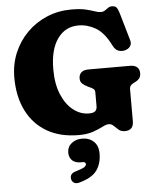

<svg xmlns="http://www.w3.org/2000/svg" viewBox="-65 -774 924 1129"><g transform="rotate(-5 397.5 -210.0)"><path d="M702 -34Q702 20 650 20Q628.5 20 614 7.8Q599.5 -4.5 587.2 -16.8Q575 -29 560 -29Q544 -29 520.8 -16.8Q497.5 -4.5 463 7.5Q428.5 19.5 379 19.5Q269 19.5 191 -26Q113 -71.5 71.5 -154.5Q30 -237.5 30 -350Q30 -428.5 58.2 -495.8Q86.5 -563 137 -613.5Q187.5 -664 254.5 -692Q321.5 -720 399 -720Q450 -720 482 -712.5Q514 -705 534.5 -697.5Q555 -690 571 -690Q585 -690 595.2 -697Q605.5 -704 615.2 -711Q625 -718 637 -718Q658 -718 666.2 -706.5Q674.5 -695 682 -668.5L728 -509.5Q734.5 -487 721.8 -471.5Q709 -456 686 -452Q667 -449 650.2 -456.5Q633.5 -464 621.5 -488Q582 -567 533 -595Q484 -623 432 -623Q354 -623 308.2 -558.8Q262.5 -494.5 262.5 -379Q262.5 -291.5 288.5 -229.8Q314.5 -168 357 -135Q399.5 -102 449 -102Q476 -102 486.5 -111.8Q497 -121.5 497 -141V-220.5Q497 -235 490.5 -241Q484 -247 471 -253L455 -260.5Q436 -269.5 424 -280.8Q412 -292 412 -311.5Q412 -334 426 -347Q440 -360 469.5 -360H712Q742 -360 755.8 -347Q769.5 -334 769.5 -312Q769.5 -294 761.2 -282.5Q753 -271 737 -263L728 -258.5Q717.5 -253.5 709.8 -245.8Q702 -238 702 -220.5ZM377 180Q342.5 180 325 162.8Q307.5 145.5 307.5 116.5Q307.5 83 333 62.5Q358.5 42 394.5 42Q437 42 463.8 66.8Q490.5 91.5 490.5 138.5Q490.5 196.5 462 236.8Q433.5 277 359 297.5Q338.5 303.5 326 296Q313.5 288.5 310.5 273.5Q307.5 259 314.5 247.8Q321.5 236.5 340.5 231Q382 218.5 393.5 210.5Q405 202.5 405 193Q405 180 387 180Z"/></g></svg>

Font: Fraunces 9pt S100 Black
Style: Regular
Weight: 900
Version: Version 1.000; ttfautohint (v1.8.3)